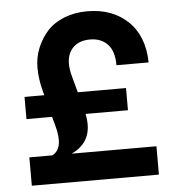

<svg xmlns="http://www.w3.org/2000/svg" viewBox="-51 -737 717 784"><g transform="rotate(-5 308.0 -345.0)"><path d="M47.9 0V-116.2H142.1Q191.9 -141.6 164.1 -238.8L154.8 -272.9H49.8V-363.8H130.9L126 -381.8Q113.3 -429.7 112.8 -474.6Q112.3 -519.5 128.4 -558.6Q144.5 -597.7 171.4 -627Q198.2 -656.2 240.7 -673.1Q283.2 -689.9 335 -689.9Q437.5 -689.9 501.2 -629.4Q564.9 -568.8 566.9 -460H435.1Q435.1 -518.6 408 -546.4Q380.9 -574.2 336.9 -574.2Q280.8 -574.2 255.9 -535.4Q231 -496.6 251 -426.8L268.1 -363.8H465.8V-272.9H292Q315.9 -159.7 221.2 -116.2H568.8V0Z"/></g></svg>

Font: TASA Orbiter Text
Style: Bold
Weight: 700
Designer: Weizhong Zhang
Version: Version 1.000;Glyphs 3.1.2 (3151)